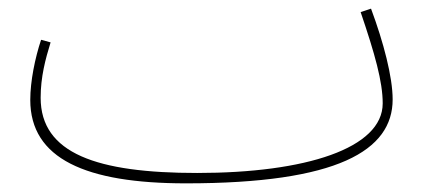

<svg xmlns="http://www.w3.org/2000/svg" viewBox="-20 -403 1015 444"><path d="M410 21C761 21 888 -55 888 -173C888 -225 867 -305 838 -383L814 -375C847 -278 865 -214 865 -164C865 -60 687 -3 436 -3C204 -3 74 -48 74 -177C74 -225 85 -266 97 -305L75 -311C61 -269 50 -215 50 -172C50 -36 178 21 410 21Z"/></svg>

Font: Noto Sans Arabic Thin
Style: Regular
Weight: 100
Designer: Monotype Design Team, Nadine Chahine, Nizar Qandah and Khaled Hosny
Foundry: Monotype Imaging Inc.
Version: Version 2.012